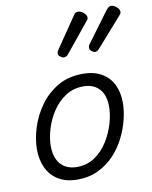

<svg xmlns="http://www.w3.org/2000/svg" viewBox="-93 -911 794 1000"><g transform="rotate(-10 303.5 -411.5)"><path d="M236 19Q177 19 136 -5.5Q95 -30 74.5 -73.5Q54 -117 54 -172Q54 -226 73 -286.5Q92 -347 130 -400Q168 -453 224.5 -486Q281 -519 357 -519Q415 -519 455.5 -496Q496 -473 516.5 -431.5Q537 -390 537 -335Q537 -294 525.5 -246.5Q514 -199 490.5 -152Q467 -105 431 -66.5Q395 -28 346 -4.5Q297 19 236 19ZM244 -46Q298 -46 339 -74Q380 -102 407.5 -146Q435 -190 449 -238Q463 -286 463 -328Q463 -368 449.5 -396Q436 -424 410.5 -439Q385 -454 349 -454Q295 -454 253.5 -426.5Q212 -399 184 -356Q156 -313 142 -265Q128 -217 128 -177Q128 -136 141.5 -106.5Q155 -77 181.5 -61.5Q208 -46 244 -46ZM276 -620Q268 -620 257.5 -628Q247 -636 247 -646Q247 -651 249.5 -656Q252 -661 256 -667L364 -825Q370 -835 376 -838.5Q382 -842 390 -842Q398 -842 408 -836.5Q418 -831 425.5 -822Q433 -813 433 -803Q433 -797 430 -793Q427 -789 423 -784L300 -633Q294 -625 287.5 -622.5Q281 -620 276 -620ZM441 -620Q433 -620 423 -628Q413 -636 413 -646Q413 -651 414.5 -656Q416 -661 421 -667L538 -825Q545 -834 551 -838Q557 -842 564 -842Q572 -842 582 -836.5Q592 -831 599.5 -822Q607 -813 607 -803Q607 -797 604 -792.5Q601 -788 597 -784L464 -633Q458 -626 452 -623Q446 -620 441 -620Z"/></g></svg>

Font: Playwrite DK Loopet Light
Style: Regular
Weight: 300
Version: Version 1.003